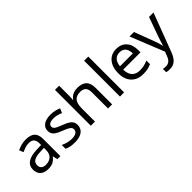

<svg xmlns="http://www.w3.org/2000/svg" viewBox="56 -1699 2878 2878"><g transform="rotate(-45 1495.0 -260.0)"><path d="M416 0 398.9 -76.2H395Q355 -25.9 315.2 -8.1Q275.4 9.8 214.8 9.8Q135.7 9.8 90.8 -31.7Q45.9 -73.2 45.9 -148.9Q45.9 -312 303.2 -319.8L394 -323.2V-355Q394 -416 367.7 -445.1Q341.3 -474.1 283.2 -474.1Q240.7 -474.1 202.9 -461.4Q165 -448.7 131.8 -433.1L105 -499Q145.5 -520.5 193.4 -532.7Q241.2 -544.9 288.1 -544.9Q385.3 -544.9 432.6 -502Q480 -459 480 -365.2V0ZM234.9 -61Q308.6 -61 350.8 -100.8Q393.1 -140.6 393.1 -213.9V-262.2L314 -258.8Q221.7 -255.4 179.4 -229.5Q137.2 -203.6 137.2 -147.9Q137.2 -106 162.8 -83.5Q188.5 -61 234.9 -61Z M995.1 -147.9Q995.1 -72.8 939 -31.5Q882.8 9.8 781.2 9.8Q675.3 9.8 612.8 -23.9V-104Q701.2 -61 783.2 -61Q849.6 -61 879.9 -82.5Q910.2 -104 910.2 -140.1Q910.2 -171.9 881.1 -193.8Q852.1 -215.8 777.8 -244.1Q702.1 -273.4 671.4 -294.2Q640.6 -314.9 626.2 -340.8Q611.8 -366.7 611.8 -403.8Q611.8 -469.7 665.5 -507.8Q719.2 -545.9 813 -545.9Q904.3 -545.9 983.9 -509.8L954.1 -439.9Q872.6 -474.1 807.1 -474.1Q752.4 -474.1 724.1 -456.8Q695.8 -439.5 695.8 -409.2Q695.8 -379.9 720.2 -360.6Q744.6 -341.3 834 -307.1Q900.9 -282.2 932.9 -260.7Q964.8 -239.3 980 -212.4Q995.1 -185.5 995.1 -147.9Z M1490.2 0V-342.8Q1490.2 -408.2 1461.2 -440.2Q1432.1 -472.2 1370.1 -472.2Q1288.6 -472.2 1250.7 -426.8Q1212.9 -381.3 1212.9 -276.9V0H1125V-759.8H1212.9V-537.1Q1212.9 -493.2 1208 -461.9H1213.9Q1237.8 -501 1281.7 -522.9Q1325.7 -544.9 1380.9 -544.9Q1478.5 -544.9 1527.8 -498.3Q1577.1 -451.7 1577.1 -349.1V0Z M1831.1 0H1743.2V-759.8H1831.1Z M2229 9.8Q2108.4 9.8 2039.8 -63.2Q1971.2 -136.2 1971.2 -264.2Q1971.2 -393.1 2035.2 -469.5Q2099.1 -545.9 2208 -545.9Q2309.1 -545.9 2369.1 -480.7Q2429.2 -415.5 2429.2 -304.2V-251H2062Q2064.5 -159.7 2108.4 -112.3Q2152.3 -64.9 2232.9 -64.9Q2275.9 -64.9 2314.5 -72.5Q2353 -80.1 2404.8 -102.1V-24.9Q2360.4 -5.9 2321.3 2Q2282.2 9.8 2229 9.8ZM2207 -474.1Q2144 -474.1 2107.4 -433.6Q2070.8 -393.1 2064 -320.8H2336.9Q2335.9 -396 2302.2 -435.1Q2268.6 -474.1 2207 -474.1Z M2481 -536.1H2575.2L2690.9 -231Q2727.5 -131.3 2735.8 -85H2739.7Q2744.1 -103 2759.8 -152.6Q2775.4 -202.1 2786.1 -231.9L2895 -536.1H2989.7L2758.8 74.2Q2725.1 163.1 2678.7 201.7Q2632.3 240.2 2564 240.2Q2527.3 240.2 2491.2 231.9V162.1Q2515.6 168 2549.8 168Q2591.8 168 2621.1 144.8Q2650.4 121.6 2668.9 73.2L2696.8 2Z"/></g></svg>

Font: Noto Sans Historic
Style: Regular
Weight: 400
Designer: Monotype Design Team
Foundry: Monotype Imaging Inc.
Version: Version 0.71 uh